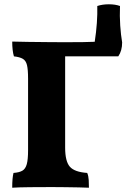

<svg xmlns="http://www.w3.org/2000/svg" viewBox="-20 -873 611 896"><path d="M37 3Q37 -43 43 -66Q70 -68 84.5 -76.5Q99 -85 105 -107Q111 -129 111 -172V-506Q111 -548 106 -569Q101 -590 86.5 -598.5Q72 -607 45 -610Q41 -623 39 -640.5Q37 -658 37 -679Q65 -678 110.5 -677.5Q156 -677 202.5 -676.5Q249 -676 281 -676Q334 -676 367.5 -676.5Q401 -677 422 -678Q429 -723 432 -765.5Q435 -808 434 -845Q458 -853 488 -853Q518 -853 540 -845Q538 -798 541 -754Q544 -710 550 -675Q550 -636 532 -610H284V-184Q284 -120 306 -95Q328 -70 387 -66Q393 -52 394 -33Q395 -14 395 3Q377 2 347.5 1.5Q318 1 284.5 0.5Q251 0 222 0Q173 0 120 0.5Q67 1 37 3Z"/></svg>

Font: Vollkorn ExtraBold
Style: Regular
Weight: 800
Designer: Friedrich Althausen
Foundry: Friedrich Althausen
Version: Version 5.000; ttfautohint (v1.8.3)